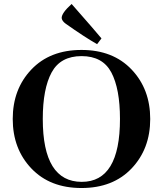

<svg xmlns="http://www.w3.org/2000/svg" viewBox="-20 -934 818 965"><path d="M735 -336Q735 -186 641.5 -87.5Q548 11 389.5 11Q231 11 137.5 -87.5Q44 -186 44 -336Q44 -486 137.5 -584.5Q231 -683 389.5 -683Q548 -683 641.5 -584.5Q735 -486 735 -336ZM391 -20Q583 -20 583 -336Q583 -488 539.5 -570Q496 -652 390 -652Q284 -652 239.5 -570Q195 -488 195 -336Q195 -20 391 -20ZM490 -741Q484 -732 468 -712Q403 -749 310 -815Q292 -828 290 -843Q289 -868 340 -914Q464 -773 490 -741Z"/></svg>

Font: Rufina
Style: Bold
Weight: 700
Designer: Martin Sommaruga
Foundry: Martin Sommaruga
Version: Version 1.001